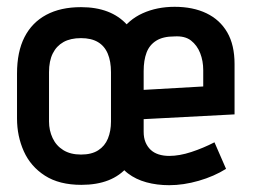

<svg xmlns="http://www.w3.org/2000/svg" viewBox="-20 -533 746 564"><path d="M400 -185V-317Q400 -409 353 -460.5Q306 -512 218 -512Q158 -512 116 -489.5Q74 -467 52 -424Q30 -381 30 -317V-185Q30 -133 50 -88.5Q70 -44 112 -17Q154 10 219 10Q310 10 355 -43.5Q400 -97 400 -185ZM306 -321V-176Q306 -148 297 -126Q288 -104 268.5 -91.5Q249 -79 218 -79Q187 -79 166 -92Q145 -105 134.5 -127.5Q124 -150 124 -176V-321Q124 -354 135 -376Q146 -398 166.5 -409.5Q187 -421 218 -421Q248 -421 267.5 -409.5Q287 -398 296.5 -375.5Q306 -353 306 -321ZM402 -146V-183L669 -197V-345Q669 -401 647.5 -438Q626 -475 586.5 -494Q547 -513 493 -513Q441 -513 399 -494Q357 -475 332.5 -437Q308 -399 308 -342V-137Q308 -97 320.5 -69Q333 -41 356 -23.5Q379 -6 410 2.5Q441 11 477 11Q519 11 564 -2Q609 -15 644 -37L610 -115Q577 -98 542 -86.5Q507 -75 477 -75Q460 -75 446 -79.5Q432 -84 422.5 -93Q413 -102 407.5 -115Q402 -128 402 -146ZM577 -327V-279L402 -269V-324Q402 -356 410.5 -378.5Q419 -401 439 -413.5Q459 -426 492 -426Q523 -428 541 -414Q559 -400 568 -377Q577 -354 577 -327Z"/></svg>

Font: Advent Pro SemiBold
Style: Regular
Weight: 600
Designer: VivaRado, Andreas Kalpakidis
Foundry: VivaRado, Andreas Kalpakidis
Version: Version 3.000